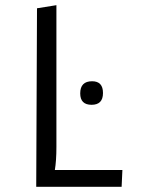

<svg xmlns="http://www.w3.org/2000/svg" viewBox="-20 -722 543 742"><path d="M198 -154Q198 -101 192 -65H453L450 0H120L123 -690L198 -702ZM290 -361Q290 -408 336 -408Q378 -408 378 -362.5Q378 -317 334 -317Q290 -317 290 -361Z"/></svg>

Font: Ruluko
Style: Regular
Weight: 400
Designer: Ana Sanfelippo, Angelica Diaz, Meme Hernandez
Foundry: Ana Sanfelippo, Angelica Diaz y Meme Hernandez
Version: Version 1.001